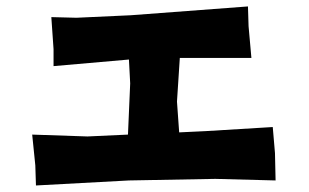

<svg xmlns="http://www.w3.org/2000/svg" viewBox="-20 -647 960 597"><path d="M80.1 -228.5 89.8 -132.8 91.8 -70.3 380.9 -85.9 649.4 -90.8 836.9 -85.9 835 -170.9 828.1 -252 619.1 -239.3 537.1 -235.4 530.3 -331.1 539.1 -466.8H761.7L752.9 -565.4L751 -627L386.7 -599.6L217.8 -591.8L139.6 -593.8L146.5 -494.1V-441.4L380.9 -461.9L384.8 -387.7L377.9 -228.5L252 -222.7Z"/></svg>

Font: MaokenAssortedSans-TC
Style: Regular
Weight: 500
Version: Version 0.83